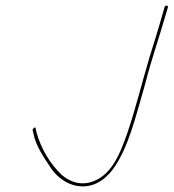

<svg xmlns="http://www.w3.org/2000/svg" viewBox="-20 -645 623 689"><path d="M97 -178 100 -166C108 -123 136 -82 160 -46C177 -19 206 8 243 19C308 37 355 2 384 -36C441 -113 467 -227 501 -344C523 -431 551 -509 574 -590L583 -620C583 -622 580 -625 579 -625C573 -625 572 -623 572 -622L571 -621L562 -590C549 -543 532 -490 517 -441C491 -355 465 -248 436 -165C411 -95 380 -10 301 10C252 21 220 -3 203 -16C160 -56 127 -112 111 -170L108 -184C108 -193 96 -183 97 -178ZM301 10Z"/></svg>

Font: Stray Cat
Style: HlExtObl
Weight: 100
Version: Version 1.0